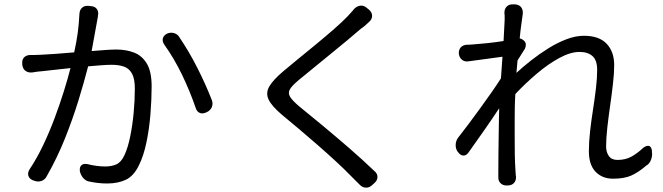

<svg xmlns="http://www.w3.org/2000/svg" viewBox="-20 -812 3040 880"><path d="M746 -658Q762 -665 778.5 -660Q795 -655 803 -640Q847 -575 885 -500Q923 -425 951 -353Q957 -337 951 -321.5Q945 -306 928 -298L923 -296Q907 -289 894.5 -295Q882 -301 877 -317Q851 -393 815 -468Q779 -543 732 -609Q723 -623 726.5 -636.5Q730 -650 746 -658ZM82 -519Q80 -538 90.5 -549Q101 -560 120 -560Q129 -560 139.5 -560Q150 -560 167 -561Q192 -562 233 -565Q274 -568 320 -572Q331 -621 336.5 -663Q342 -705 344 -748Q345 -767 356.5 -777Q368 -787 387 -785L396 -784Q415 -783 424 -770.5Q433 -758 429 -740Q429 -737 428.5 -734.5Q428 -732 426 -721L400 -578Q435 -581 465 -583Q495 -585 513 -585Q558 -585 594.5 -571Q631 -557 653 -520.5Q675 -484 675 -416Q675 -357 669.5 -288.5Q664 -220 651 -158.5Q638 -97 617 -55Q593 -5 556.5 12Q520 29 471 29Q449 29 428.5 26.5Q408 24 394 21Q375 19 362.5 5Q350 -9 346 -27V-29Q344 -46 353 -54.5Q362 -63 380 -60Q423 -49 463 -49Q491 -49 513 -58.5Q535 -68 550 -100Q566 -134 576.5 -185Q587 -236 592.5 -294Q598 -352 598 -406Q598 -452 584.5 -475.5Q571 -499 547.5 -507Q524 -515 492 -515Q474 -515 445.5 -513Q417 -511 384 -508Q366 -438 340 -353Q314 -268 278 -178Q242 -88 194 -4Q186 12 169.5 17.5Q153 23 136 16L130 14Q114 7 110 -6.5Q106 -20 115 -35Q149 -86 178 -147Q207 -208 230.5 -271Q254 -334 272.5 -393Q291 -452 303 -500L176 -486Q164 -485 151 -483.5Q138 -482 128 -480Q109 -478 96.5 -487.5Q84 -497 82 -516Z M1672 -767Q1686 -754 1685.5 -738.5Q1685 -723 1671 -711Q1664 -704 1653.5 -695Q1643 -686 1635 -681Q1610 -659 1572.5 -628Q1535 -597 1494 -563.5Q1453 -530 1415 -499Q1377 -468 1349 -445Q1319 -420 1309 -403Q1299 -386 1309.5 -368.5Q1320 -351 1352 -324Q1398 -287 1457.5 -237.5Q1517 -188 1579.5 -134Q1642 -80 1696 -28Q1710 -17 1710 -1Q1710 15 1696 27L1685 37Q1672 49 1656 48Q1640 47 1628 34Q1621 27 1609.5 15.5Q1598 4 1586 -8Q1560 -35 1521 -71Q1482 -107 1437.5 -146Q1393 -185 1349.5 -221.5Q1306 -258 1271 -287Q1224 -327 1210.5 -357Q1197 -387 1215 -417Q1233 -447 1278 -485Q1306 -509 1345.5 -541Q1385 -573 1428 -608.5Q1471 -644 1509.5 -677.5Q1548 -711 1573 -737Q1581 -746 1589.5 -755Q1598 -764 1602 -770Q1615 -784 1631.5 -786Q1648 -788 1662 -775Z M2293 -720Q2293 -737 2293 -740Q2293 -743 2292 -751Q2291 -770 2302 -781.5Q2313 -793 2332 -792H2340Q2359 -791 2368.5 -779Q2378 -767 2376 -748Q2373 -726 2369 -697.5Q2365 -669 2362 -636Q2375 -633 2383 -624Q2390 -617 2390 -607Q2390 -597 2386 -589L2352 -535L2347 -478Q2376 -505 2413.5 -534.5Q2451 -564 2492.5 -590Q2534 -616 2576 -632Q2618 -648 2656 -648Q2726 -648 2760.5 -611.5Q2795 -575 2795 -514Q2795 -477 2789.5 -428.5Q2784 -380 2776.5 -328Q2769 -276 2763.5 -227Q2758 -178 2758 -140Q2758 -115 2770.5 -97Q2783 -79 2810 -79Q2846 -79 2873 -93.5Q2900 -108 2930 -136Q2962 -157 2968 -122V-116Q2971 -99 2964 -80Q2957 -61 2942 -53Q2906 -22 2873.5 -7.5Q2841 7 2790 7Q2740 7 2709.5 -25Q2679 -57 2679 -119Q2679 -161 2684.5 -210Q2690 -259 2698 -310Q2706 -361 2711.5 -408Q2717 -455 2717 -492Q2717 -536 2695.5 -555Q2674 -574 2636 -574Q2595 -574 2544 -546.5Q2493 -519 2440.5 -474.5Q2388 -430 2342 -381Q2340 -351 2339.5 -321.5Q2339 -292 2339 -264Q2339 -218 2339 -180.5Q2339 -143 2339.5 -105Q2340 -67 2343 -23Q2344 -9 2344 -8Q2344 -7 2345 -3Q2346 16 2335.5 27Q2325 38 2307 38H2301Q2284 38 2273.5 27Q2263 16 2264 -1Q2264 -5 2264 -7Q2264 -9 2264 -21Q2264 -69 2264.5 -106Q2265 -143 2265.5 -182.5Q2266 -222 2267 -277L2268 -316Q2237 -269 2200 -216Q2163 -163 2128 -114Q2118 -99 2104.5 -99Q2091 -99 2080 -114L2078 -116Q2068 -130 2068.5 -148Q2069 -166 2079 -180Q2101 -208 2128 -244Q2155 -280 2182.5 -318Q2210 -356 2234.5 -391Q2259 -426 2276 -453L2283 -552L2128 -531Q2110 -528 2097.5 -538Q2085 -548 2083 -566Q2082 -584 2092 -595Q2102 -606 2120 -607Q2126 -607 2126 -607Q2126 -607 2144 -608Q2172 -610 2211 -614Q2250 -618 2288 -624Z"/></svg>

Font: Chiron GoRound TC
Style: Regular
Weight: 400
Designer: Ryoko NISHIZUKA 西塚涼子 (kana, bopomofo & ideographs); Paul D. Hunt (Latin, Greek & Cyrillic); Sandoll Communications 산돌커뮤니
Foundry: Adobe
Version: Version 1.000;hotconv 1.1.1;makeotfexe 2.6.0